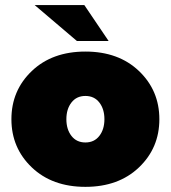

<svg xmlns="http://www.w3.org/2000/svg" viewBox="-20 -720 673 757"><path d="M408.3 -558.3H283.3L116.7 -700H312.5ZM105.4 -60Q25 -136.7 25 -250Q25 -363.3 105.4 -440Q185.8 -516.7 316.7 -516.7Q447.5 -516.7 527.9 -440Q608.3 -363.3 608.3 -250Q608.3 -136.7 527.9 -60Q447.5 16.7 316.7 16.7Q185.8 16.7 105.4 -60ZM261.7 -315.8Q241.7 -290 241.7 -250Q241.7 -210 261.7 -184.2Q281.7 -158.3 316.7 -158.3Q351.7 -158.3 371.7 -184.2Q391.7 -210 391.7 -250Q391.7 -290 371.7 -315.8Q351.7 -341.7 316.7 -341.7Q281.7 -341.7 261.7 -315.8Z"/></svg>

Font: BoonTook
Style: Regular
Weight: 400
Designer: Sungsit Sawaiwan
Foundry: FontUni
Version: Version 3.0